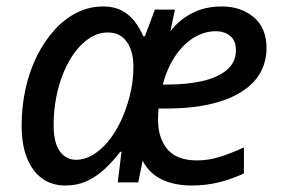

<svg xmlns="http://www.w3.org/2000/svg" viewBox="-20 -568 875 598"><path d="M182.6 9.8Q142.1 9.8 111.8 -11.7Q81.5 -33.2 64.5 -74.7Q47.4 -116.2 47.4 -176.3Q47.4 -235.4 59.3 -290.3Q71.3 -345.2 94.2 -391.8Q117.2 -438.5 148.7 -473.6Q180.2 -508.8 218.8 -528.3Q257.3 -547.9 301.8 -547.9Q335.4 -547.9 359.1 -535.2Q382.8 -522.5 399.2 -501.5Q415.5 -480.5 426.3 -455.1H431.2L462.4 -538.1H524.9L510.7 -470.7Q537.1 -505.4 577.6 -526.6Q618.2 -547.9 670.9 -547.9Q730.5 -547.9 770.3 -514.4Q810.1 -481 810.1 -418Q810.1 -377 791.3 -342.5Q772.5 -308.1 733.6 -283Q694.8 -257.8 636 -243.9Q577.1 -230 496.1 -230H473.6Q473.1 -222.2 472.7 -213.1Q472.2 -204.1 472.2 -195.8Q472.2 -138.2 501.2 -103.3Q530.3 -68.4 593.8 -68.4Q631.3 -68.4 667.7 -80.3Q704.1 -92.3 739.7 -108.9V-27.8Q702.1 -10.3 661.9 -0.2Q621.6 9.8 577.1 9.8Q523.4 9.8 484.1 -9Q444.8 -27.8 424.3 -67.4L410.6 0H346.7L358.4 -95.2H354.5Q330.6 -64 304.9 -40.5Q279.3 -17.1 249.8 -3.7Q220.2 9.8 182.6 9.8ZM217.3 -70.3Q243.2 -70.3 268.6 -85.2Q293.9 -100.1 315.9 -126.5Q337.9 -152.8 355 -188.2Q372.1 -223.6 382.8 -264.6Q390.1 -292 392.8 -315.7Q395.5 -339.4 395.5 -360.8Q395.5 -408.7 375 -437.7Q354.5 -466.8 315.9 -466.8Q287.1 -466.8 261.5 -450.9Q235.8 -435.1 214.8 -407.5Q193.8 -379.9 178.5 -343.3Q163.1 -306.6 155 -264.4Q147 -222.2 147 -178.2Q147 -124 166 -97.2Q185.1 -70.3 217.3 -70.3ZM486.8 -304.7H502.4Q563.5 -304.7 611.6 -315.9Q659.7 -327.1 687.3 -350.8Q714.8 -374.5 714.8 -411.1Q714.8 -441.4 697 -456.1Q679.2 -470.7 651.9 -470.7Q616.7 -470.7 584 -450.9Q551.3 -431.2 526.1 -393.8Q501 -356.4 486.8 -304.7Z"/></svg>

Font: Open Sans Medium
Style: Italic
Weight: 500
Italic angle: -12°
Designer: Monotype Design Team
Foundry: Monotype Imaging Inc.
Version: Version 3.000